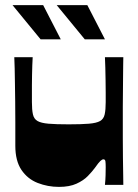

<svg xmlns="http://www.w3.org/2000/svg" viewBox="-20 -724 539 752"><path d="M211 8Q167 8 127.5 -7.5Q88 -23 64 -58.5Q40 -94 40 -153Q40 -201 40 -245Q40 -289 39.5 -327Q39 -365 38.5 -397.5Q38 -430 37.5 -455.5Q37 -481 36 -500H108Q107 -486 106.5 -468Q106 -450 105.5 -430Q105 -410 105 -390Q105 -370 105 -353Q105 -336 105 -324Q105 -294 109 -276Q113 -258 127 -250Q141 -242 170 -239.5Q199 -237 249 -237Q299 -237 328.5 -239.5Q358 -242 372 -250Q386 -258 390 -276Q394 -294 394 -324Q394 -339 394 -361.5Q394 -384 393.5 -409.5Q393 -435 392.5 -459Q392 -483 391 -500H463Q463 -491 462.5 -470.5Q462 -450 462 -422Q462 -394 461.5 -364Q461 -334 461 -305.5Q461 -277 461 -255Q461 -223 461 -184Q461 -145 461.5 -107Q462 -69 462.5 -40Q463 -11 463 0H391Q393 -19 393.5 -37.5Q394 -56 394 -69Q394 -83 393 -91.5Q392 -100 385 -100Q380 -100 373 -93.5Q366 -87 352 -67Q341 -52 324 -34.5Q307 -17 279.5 -4.5Q252 8 211 8ZM312 -570 202 -704H322L391 -570ZM139 -570 29 -704H149L218 -570Z"/></svg>

Font: Ojuju ExtraBold
Style: Regular
Weight: 800
Designer: Chisaokwu Joboson, Mirko Velimirovic
Foundry: Udi Foundry
Version: Version 1.000